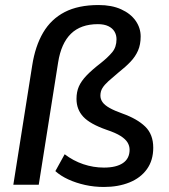

<svg xmlns="http://www.w3.org/2000/svg" viewBox="-20 -734 672 763"><path d="M393 9Q354 9 318 1Q282 -7 251.5 -21Q221 -35 200 -54L237 -121Q271 -95 311 -81.5Q351 -68 393 -68Q442 -68 468.5 -86Q495 -104 495 -139Q495 -154 487 -167.5Q479 -181 459.5 -193.5Q440 -206 404 -218Q338 -241 311 -270Q284 -299 284 -341Q284 -369 293.5 -390.5Q303 -412 324 -434Q345 -456 380 -483Q409 -506 426 -526.5Q443 -547 443 -578Q443 -595 435 -608.5Q427 -622 410.5 -630Q394 -638 369 -638Q301 -638 262 -600Q223 -562 211 -486L134 0H33L108 -474Q120 -551 151.5 -604.5Q183 -658 237 -686Q291 -714 372 -714Q424 -714 461.5 -697Q499 -680 519 -651.5Q539 -623 539 -589Q539 -557 528.5 -533Q518 -509 498.5 -488.5Q479 -468 451 -446Q427 -426 411 -411.5Q395 -397 387 -384Q379 -371 379 -354Q379 -340 387.5 -328Q396 -316 415.5 -305Q435 -294 466 -283Q525 -262 557 -231Q589 -200 589 -147Q589 -97 564 -62Q539 -27 494.5 -9Q450 9 393 9Z"/></svg>

Font: Nunito Sans 12pt ExtraLight 12pt SemiBold
Style: Italic
Weight: 600
Italic angle: -9°
Version: Version 3.101;gftools[0.9.27]